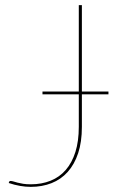

<svg xmlns="http://www.w3.org/2000/svg" viewBox="-20 -720 452 748"><path d="M402.5 -352.5H299V-226Q299 -167 284.5 -123.2Q270 -79.5 243.8 -50.2Q217.5 -21 180.8 -6.5Q144 8 100 8Q59 8 14 -7Q14 -8 14.5 -8.5Q15 -9 15 -10Q16 -11.5 16.5 -13.2Q17 -15 21 -15Q26 -15 32.5 -13Q39 -11 48.2 -8.5Q57.5 -6 70 -4Q82.5 -2 100 -2Q142.5 -2 177.2 -16Q212 -30 236.2 -58Q260.5 -86 273.8 -128Q287 -170 287 -226V-352.5H145.5V-363.5H287V-700H299V-363.5H402.5Z"/></svg>

Font: Lato 2
Style: Regular
Weight: 100
Designer: Lukasz Dziedzic with Adam Twardoch and Botio Nikoltchev
Foundry: tyPoland Lukasz Dziedzic
Version: Version 2.015; 2015-08-06; http://www.latofonts.com/